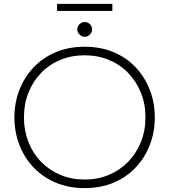

<svg xmlns="http://www.w3.org/2000/svg" viewBox="-20 -953 869 986"><path d="M415 13Q333 13 266.5 -15Q200 -43 152.5 -93Q105 -143 79.5 -209Q54 -275 54 -350Q54 -425 79.5 -491Q105 -557 152.5 -607Q200 -657 266.5 -685Q333 -713 415 -713Q497 -713 563.5 -685Q630 -657 677 -607Q724 -557 749.5 -491Q775 -425 775 -350Q775 -275 749.5 -209Q724 -143 677 -93Q630 -43 563.5 -15Q497 13 415 13ZM415 -31Q482 -31 539 -55Q596 -79 638 -122Q680 -165 703.5 -223.5Q727 -282 727 -350Q727 -419 703.5 -477Q680 -535 638 -578.5Q596 -622 539 -645.5Q482 -669 415 -669Q347 -669 290 -645.5Q233 -622 191 -578.5Q149 -535 126 -477Q103 -419 103 -350Q103 -282 126 -223.5Q149 -165 191 -122Q233 -79 290 -55Q347 -31 415 -31ZM415 -764Q400 -764 388.5 -775.5Q377 -787 377 -802Q377 -818 388.5 -829Q400 -840 415 -840Q430 -840 441.5 -829Q453 -818 453 -802Q453 -787 441.5 -775.5Q430 -764 415 -764ZM273 -897V-933H557V-897Z"/></svg>

Font: MuseoModerno Thin ExtraLight
Style: Regular
Weight: 250
Version: Version 1.002